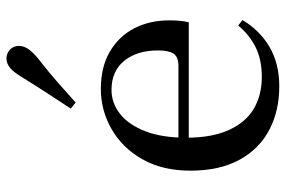

<svg xmlns="http://www.w3.org/2000/svg" viewBox="-165 -704 884 594"><g transform="rotate(-90 277.0 -407.0)"><path d="M307 15Q231 15 172 -16Q113 -47 79.5 -108.5Q46 -170 46 -260Q46 -346 81 -408Q116 -470 174 -503.5Q232 -537 299 -537Q367 -537 414.5 -509Q462 -481 486.5 -433.5Q511 -386 511 -325Q511 -289 505 -265H90V-297H370Q398 -297 408 -312Q418 -327 418 -360Q418 -425 386 -464.5Q354 -504 296 -504Q255 -504 221.5 -477.5Q188 -451 168 -399.5Q148 -348 148 -273Q148 -192 172.5 -139.5Q197 -87 239 -63Q281 -39 336 -39Q389 -39 427.5 -58Q466 -77 495 -112L512 -99Q480 -45 428.5 -15Q377 15 307 15ZM238 -630Q261 -665 284.5 -701Q308 -737 334 -779Q350 -806 363.5 -817.5Q377 -829 394 -829Q408 -829 420 -818.5Q432 -808 432 -790Q432 -775 421 -759.5Q410 -744 384 -724Q348 -696 317.5 -669Q287 -642 257 -615Z"/></g></svg>

Font: Noto Serif TC ExtraLight Medium
Style: Regular
Weight: 500
Version: Version 2.002-H1;hotconv 1.1.0;makeotfexe 2.6.0